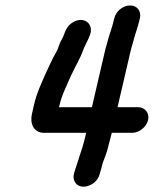

<svg xmlns="http://www.w3.org/2000/svg" viewBox="-20 -620 571 704"><path d="M399 -553 397 -545C391 -517 380 -492 373 -463C370 -453 366 -440 363 -425L317 -227H196L199 -237C206 -269 220 -296 231 -322L241 -344C256 -377 275 -406 287 -442C295 -459 303 -474 310 -492C325 -532 288 -563 247 -538C228 -526 221 -512 213 -489C212 -486 211 -483 209 -480C204 -472 200 -464 197 -455C195 -449 189 -432 185 -427C170 -401 157 -370 144 -343C130 -310 114 -277 105 -237L97 -202C89 -166 104 -133 141 -133H296L289 -104L281 -76L274 -55C271 -44 262 -19 259 -8C258 -5 257 -1 255 4L252 14C248 27 249 38 255 48C274 80 331 62 344 23L347 13C350 4 352 -5 354 -12C356 -22 363 -40 366 -47L373 -68C379 -90 384 -109 390 -133H465C490 -133 517 -154 523 -180C529 -206 511 -227 486 -227H411L457 -425C460 -440 464 -452 467 -462C473 -488 485 -519 491 -545L493 -553C499 -579 483 -600 457 -600C431 -600 405 -579 399 -553Z"/></svg>

Font: Electronic
Style: ExBlkIt
Weight: 900
Version: Version 1.011